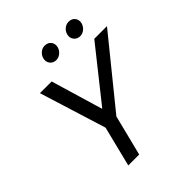

<svg xmlns="http://www.w3.org/2000/svg" viewBox="-231 -998 1141 1141"><g transform="rotate(-45 339.5 -427.5)"><path d="M183.3 0 246.7 -254.2 115.8 -675H214.2L310.8 -350H314.2L572.5 -675H679.2L339.2 -255.8L275 0ZM525 -745Q500 -745 485.4 -763.8Q470.8 -782.5 477.5 -807.5Q482.5 -827.5 499.2 -841.2Q515.8 -855 536.7 -855Q562.5 -855 576.7 -836.7Q590.8 -818.3 584.2 -792.5Q578.3 -772.5 561.7 -758.8Q545 -745 525 -745ZM324.2 -745Q298.3 -745 284.2 -763.8Q270 -782.5 276.7 -807.5Q281.7 -827.5 298.3 -841.2Q315 -855 335 -855Q361.7 -855 375.8 -836.7Q390 -818.3 383.3 -792.5Q377.5 -772.5 360.8 -758.8Q344.2 -745 324.2 -745Z"/></g></svg>

Font: Funnel Sans
Style: Italic
Weight: 400
Italic angle: -14.036°
Version: Version 1.000; Beta; Release 5; Build 24; ttfautohint (v1.8.